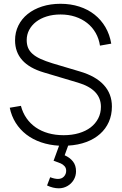

<svg xmlns="http://www.w3.org/2000/svg" viewBox="-20 -755 642 1014"><path d="M290.5 239.5Q260.5 239.5 228.5 224.5L245 181Q269 190 286 190Q306 190 317.8 177.2Q329.5 164.5 329.5 147Q329.5 132.5 321.2 123Q313 113.5 300.8 108Q288.5 102.5 266.5 95Q265.5 95 264.8 94.8Q264 94.5 263 94L292 14.5Q240.5 11.5 196.8 -3.5Q153 -18.5 119.2 -44.5Q85.5 -70.5 63 -106.2Q40.5 -142 31.5 -186L90.5 -196Q100 -159.5 120 -130.8Q140 -102 169 -82Q198 -62 235.2 -51.5Q272.5 -41 316 -41Q360.5 -41 396.8 -51.8Q433 -62.5 458.8 -82.2Q484.5 -102 498.8 -129.8Q513 -157.5 513 -191Q513 -282.5 392 -318.5L211 -372.5Q59.5 -417.5 59.5 -542Q59.5 -584.5 77 -620Q94.5 -655.5 126.2 -681Q158 -706.5 202.2 -720.8Q246.5 -735 299.5 -735Q353 -735 398.8 -720.2Q444.5 -705.5 479.2 -678Q514 -650.5 536.8 -611.5Q559.5 -572.5 567.5 -524.5L508 -514Q502.5 -551 485 -581.5Q467.5 -612 440.2 -633.5Q413 -655 377.2 -666.8Q341.5 -678.5 299.5 -678.5Q259.5 -678.5 226.8 -668.2Q194 -658 170.5 -639.8Q147 -621.5 134 -596.8Q121 -572 121 -543.5Q121 -520.5 128.2 -502.8Q135.5 -485 151.8 -470.5Q168 -456 194 -444Q220 -432 257.5 -420.5L402 -377.5Q485.5 -353 528.2 -306.2Q571 -259.5 571 -192.5Q571 -148 554.8 -111.2Q538.5 -74.5 508.5 -47.8Q478.5 -21 435.8 -5Q393 11 340 14L321.5 65Q349.5 77.5 365.5 98Q381.5 118.5 381.5 149.5Q381.5 174.5 369.2 195Q357 215.5 336 227.5Q315 239.5 290.5 239.5Z"/></svg>

Font: Vela Sans Light
Style: Regular
Weight: 300
Designer: Principal design: Mikhail Sharanda - project Manrope.
Design modification: Ravid Balaliev
Foundry: Mikhail Sharanda
Version: Version 1.001